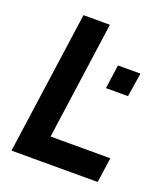

<svg xmlns="http://www.w3.org/2000/svg" viewBox="-128 -777 757 867"><g transform="rotate(20 250.5 -343.0)"><path d="M456.1 -525.9 438 -411.1H332L348.1 -525.9ZM124 -686H251L171.9 -120.1H459L441.9 0H27.8Z"/></g></svg>

Font: Archivo Narrow
Style: Bold Italic
Weight: 700
Italic angle: -8°
Designer: Hector Gatti
Foundry: Hector Gatti
Version: 1.002; ttfautohint (v0.8)